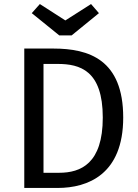

<svg xmlns="http://www.w3.org/2000/svg" viewBox="-20 -929 684 949"><path d="M265 -613C375 -613 488 -581 488 -348C488 -121 380 -75 272 -75H195V-613ZM244 -689H100V0H265C414 0 589 -67 589 -348C589 -634 420 -689 244 -689ZM430 -909 303 -828 177 -909 137 -864 273 -754H334L469 -864Z"/></svg>

Font: Fira Math
Style: Regular
Weight: 400
Designer: Xiangdong Zeng
Foundry: Xiangdong Zeng
Version: Version 0.3.4